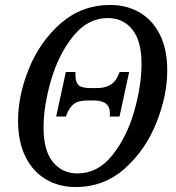

<svg xmlns="http://www.w3.org/2000/svg" viewBox="-20 -745 713 776"><path d="M53 -257Q53 -360 97.5 -469Q142 -578 226.5 -651.5Q311 -725 426 -725Q490 -725 542 -696Q594 -667 625 -607.5Q656 -548 656 -460Q656 -360 612.5 -250Q569 -140 485 -64.5Q401 11 285 11Q219 11 166 -20Q113 -51 83 -111.5Q53 -172 53 -257ZM552 -487Q552 -579 515 -625.5Q478 -672 416 -672Q335 -672 276 -599Q217 -526 186.5 -421.5Q156 -317 156 -229Q156 -136 194 -90Q232 -44 293 -44Q375 -44 433.5 -117Q492 -190 522 -294Q552 -398 552 -487ZM246 -454H285V-437Q286 -412 298 -400.5Q310 -389 348 -389H371Q434 -389 455 -435L464 -454H502L463 -274H424V-292Q423 -314 408.5 -326Q394 -338 360 -339H337Q300 -339 283 -328Q266 -317 254 -293L246 -274H207Z"/></svg>

Font: Noto Serif Narrow
Style: Italic
Weight: 400
Width: 4
Italic angle: -12°
Designer: Monotype Design Team
Foundry: Monotype Imaging Inc.
Version: Version 1.001